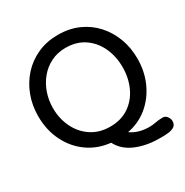

<svg xmlns="http://www.w3.org/2000/svg" viewBox="-195 -869 1151 1192"><g transform="rotate(-30 381.0 -273.5)"><path d="M689.5 59.6Q708 59.6 720 75.9Q731.9 92.3 731.9 107.9Q731.9 134.3 714.4 145.8Q696.8 157.2 673.3 159.7Q649.9 162.1 631.3 162.1H607.4Q514.6 162.1 440.9 130.6Q367.2 99.1 334.5 35.2Q243.2 25.9 173.1 -24.2Q103 -74.2 63.7 -154.3Q24.4 -234.4 24.4 -333Q24.4 -410.6 50 -478.8Q75.7 -546.9 123 -599.1Q170.4 -651.4 236.3 -680.9Q302.2 -710.4 382.3 -710.4Q462.4 -710.4 527.6 -681.6Q592.8 -652.8 639.6 -601.3Q686.5 -549.8 711.9 -482.2Q737.3 -414.6 737.3 -336.9Q737.3 -243.2 701.7 -165.3Q666 -87.4 603.3 -35.9Q540.5 15.6 458.5 30.8Q511.2 69.3 591.8 69.3Q612.3 69.3 637 64.5Q661.6 59.6 689.5 59.6ZM128.9 -331.1Q128.9 -255.9 159.4 -192.6Q189.9 -129.4 246.6 -91.6Q303.2 -53.7 380.9 -53.7Q460 -53.7 515.9 -92Q571.8 -130.4 601.3 -194.6Q630.9 -258.8 630.9 -335.9Q630.9 -413.1 601.6 -476.8Q572.3 -540.5 516.8 -578.6Q461.4 -616.7 382.8 -616.7Q325.2 -616.7 278.3 -593.5Q231.4 -570.3 198 -530Q164.6 -489.7 146.7 -438.5Q128.9 -387.2 128.9 -331.1Z"/></g></svg>

Font: Manjari
Style: Bold
Weight: 700
Designer: Santhosh Thottingal <santhosh.thottingal@gmail.com>
Version: Version 2.000